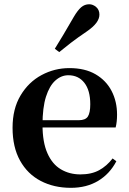

<svg xmlns="http://www.w3.org/2000/svg" viewBox="-20 -875 612 911"><path d="M316.2 16.2Q235.8 16.2 173.2 -16.5Q110.6 -49.1 75.1 -113Q39.6 -176.9 39.6 -268.8Q39.6 -358.8 77.6 -422.2Q115.5 -485.7 177.2 -518.8Q238.9 -551.9 309.4 -551.9Q383.1 -551.9 433.5 -522.5Q483.8 -493.1 509.6 -443.2Q535.4 -393.3 535.4 -330.9Q535.4 -296.1 528.7 -270.2H98.1V-304.6H353.4Q385.5 -304.6 396.9 -322.2Q408.3 -339.8 408.3 -380.4Q408.3 -446.3 380.2 -482.2Q352.1 -518 304.1 -518Q270.7 -518 242.6 -492.9Q214.6 -467.8 198.1 -416Q181.7 -364.1 181.7 -282.7Q181.7 -200.5 204.9 -148.2Q228 -95.8 268.8 -71.7Q309.5 -47.5 361.4 -47.5Q414.4 -47.5 450.9 -67.7Q487.3 -87.9 514.2 -123.2L532.1 -109.9Q500.6 -49.8 445.7 -16.8Q390.7 16.2 316.2 16.2ZM240.1 -643.7Q259.8 -675.4 280.3 -709.7Q300.9 -743.9 330 -794.7Q348.4 -826.1 365.1 -840.5Q381.8 -854.8 403.2 -854.8Q420.8 -854.8 436.3 -841.6Q451.7 -828.4 451.7 -805.7Q451.7 -786.2 437.1 -766.5Q422.5 -746.8 391.6 -725.6Q346.8 -695.3 317.1 -672.4Q287.5 -649.6 261 -627.8Z"/></svg>

Font: Noto Serif KR ExtraLight
Style: Regular
Weight: 200
Designer: Ryoko NISHIZUKA 西塚涼子 (kana & ideographs); Frank Grießhammer (Latin, Greek & Cyrillic); Wenlong ZHANG 张文龙 (bopomofo); San
Foundry: Adobe
Version: Version 2.002-H1;hotconv 1.1.0;makeotfexe 2.6.0